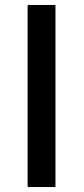

<svg xmlns="http://www.w3.org/2000/svg" viewBox="-20 -752 339 772"><path d="M91 0H203V-732H91Z"/></svg>

Font: Cheyenne Sans Medium
Style: Regular
Weight: 500
Designer: The Public Sans project authors (U.S. Web Design System), Libre Franklin designed by Pablo Impallari and Rodrigo Fuenzal
Foundry: The Cheyenne Sans Project Authors
Version: Version 2.007